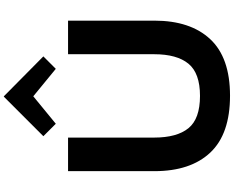

<svg xmlns="http://www.w3.org/2000/svg" viewBox="-126 -1048 1185 972"><g transform="rotate(-90 466.0 -562.5)"><path d="M666 -935 603 -872 464 -986 325 -872 262 -935 462 -1135H464ZM847 -373Q847 -191 753.5 -90.5Q660 10 467 10Q273 10 179 -90Q85 -190 85 -373V-810H255V-374Q255 -259 302.5 -200.5Q350 -142 466 -142Q581 -142 629 -200.5Q677 -259 677 -374V-810H847Z"/></g></svg>

Font: TypoPRO Sinkin Sans
Style: 700 Bold
Weight: 700
Designer: Keith Bates
Foundry: K-Type
Version: Sinkin Sans (version 1.0)  by Keith Bates   •   © 2014   www